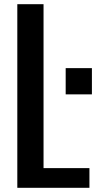

<svg xmlns="http://www.w3.org/2000/svg" viewBox="-20 -895 478 915"><path d="M62.5 0V-875H187.5V-93.8H406.2V0ZM293 -570.3H418V-445.3H293Z"/></svg>

Font: OswaldRegular
Style: Regular
Weight: 400
Designer: vernon adams
Foundry: vernon adams
Version: Version 1.000